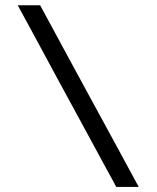

<svg xmlns="http://www.w3.org/2000/svg" viewBox="-20 -699 602 738"><path d="M134.3 -678.7Q142.6 -663.6 161.4 -628.7Q180.2 -593.8 205.8 -546.6Q231.4 -499.5 261.7 -443.4Q292 -387.2 323.5 -329.6Q355 -272 385.5 -215.8Q416 -159.7 441.7 -112.5Q467.3 -65.4 486.1 -30.5Q504.9 4.4 513.2 19.5H426.8Q426.3 18.1 415.5 -1.7Q404.8 -21.5 386.7 -54.4Q368.7 -87.4 345.2 -130.9Q321.8 -174.3 295.2 -223.1Q268.6 -272 240.5 -323.7Q212.4 -375.5 185.5 -425Q158.7 -474.6 134.8 -519Q110.8 -563.5 92.3 -597.7Q73.7 -631.8 62 -653.3Q50.3 -674.8 48.3 -678.7Z"/></svg>

Font: XB Niloofar
Style: Bold
Weight: 700
Designer: Behnam
Foundry: Irmug
Version: Version 7.201 2008